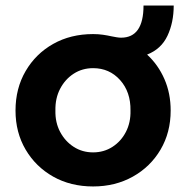

<svg xmlns="http://www.w3.org/2000/svg" viewBox="-20 -663 672 693"><path d="M316 10Q235 10 172 -25.5Q109 -61 72.5 -123Q36 -185 36 -264Q36 -344 72.5 -406.5Q109 -469 172 -504.5Q235 -540 316 -540Q335 -540 352 -537.5Q369 -535 382 -532Q392 -530 401 -528.5Q410 -527 417 -527Q498 -527 498 -643H607Q607 -582 584.5 -534Q562 -486 511 -466Q551 -429 573.5 -377.5Q596 -326 596 -264Q596 -185 559.5 -123Q523 -61 459.5 -25.5Q396 10 316 10ZM316 -113Q355 -113 386 -133Q417 -153 434.5 -187Q452 -221 451 -264Q452 -331 413.5 -374Q375 -417 316 -417Q277 -417 246 -397Q215 -377 197 -342.5Q179 -308 180 -264Q179 -221 197 -187Q215 -153 246 -133Q277 -113 316 -113Z"/></svg>

Font: Readex Pro SemiBold
Style: Regular
Weight: 600
Designer: Bonnie Shaver-Troup, Thomas Jockin
Foundry: Lexend
Version: Version 1.204; ttfautohint (v1.8.4.7-5d5b)